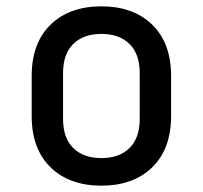

<svg xmlns="http://www.w3.org/2000/svg" viewBox="-20 -578 640 606"><path d="M300 8Q199 8 139.5 -50Q80 -108 80 -212V-338Q80 -442 139.5 -500Q199 -558 300 -558Q401 -558 460.5 -500Q520 -442 520 -338V-212Q520 -108 460.5 -50Q401 8 300 8ZM300 -79Q356 -79 388.5 -110.5Q421 -142 421 -203V-347Q421 -408 388.5 -439.5Q356 -471 300 -471Q244 -471 211.5 -439.5Q179 -408 179 -347V-203Q179 -142 211.5 -110.5Q244 -79 300 -79Z"/></svg>

Font: JetBrains Mono NL Medium
Style: Regular
Weight: 500
Monospace: yes
Designer: Philipp Nurullin, Konstantin Bulenkov
Foundry: JetBrains
Version: Version 2.305; ttfautohint (v1.8.4.7-5d5b)